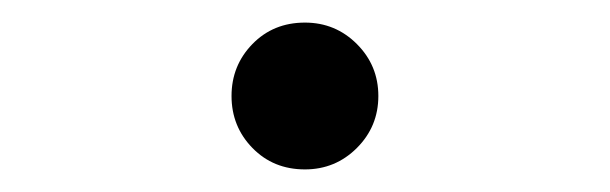

<svg xmlns="http://www.w3.org/2000/svg" viewBox="-20 -439 540 170"><path d="M250 -419Q277 -419 296 -400Q315 -381 315 -354Q315 -327 296 -308Q277 -289 250 -289Q222 -289 203.5 -308Q185 -327 185 -354Q185 -381 203.5 -400Q222 -419 250 -419Z"/></svg>

Font: D2Coding
Style: Regular
Weight: 400
Monospace: yes
Designer: Yong-Rak Park; Jeong-Hwan Yoon; Sang-Min Lee;
Foundry: NHN Corporation
Version: Version 1.3.2; Build 20180524